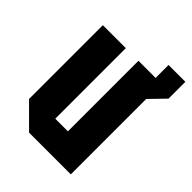

<svg xmlns="http://www.w3.org/2000/svg" viewBox="-186 -739 839 839"><g transform="rotate(45 233.0 -320.0)"><path d="M36 -104V-560H178V-124H256V-560H362V-640H466V-536L398 -466V0H140Z"/></g></svg>

Font: Tektur Condensed SemiBold
Style: Regular
Weight: 600
Width: 3
Designer: Adam Jagosz
Foundry: Adam Jagosz
Version: Version 1.005;gftools[0.9.30]